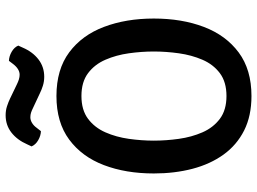

<svg xmlns="http://www.w3.org/2000/svg" viewBox="-138 -784 935 699"><g transform="rotate(-90 329.5 -434.5)"><path d="M167 -342Q167 -297.5 173.5 -251Q180 -204.5 197.2 -165Q214.5 -125.5 246.5 -101.5Q278.5 -77.5 329.5 -77.5Q380.5 -77.5 412.5 -101.5Q444.5 -125.5 461.5 -165Q478.5 -204.5 485 -251Q491.5 -297.5 491.5 -342Q491.5 -386.5 485 -432.8Q478.5 -479 461.5 -518.2Q444.5 -557.5 412.5 -581.5Q380.5 -605.5 329.5 -605.5Q278.5 -605.5 246.5 -581.5Q214.5 -557.5 197.2 -518.2Q180 -479 173.5 -432.8Q167 -386.5 167 -342ZM47.5 -342Q47.5 -444 78 -524Q108.5 -604 171 -650.2Q233.5 -696.5 329.5 -696.5Q426 -696.5 488.5 -650Q551 -603.5 581.2 -523.2Q611.5 -443 611.5 -342Q611.5 -240 581 -159.8Q550.5 -79.5 488 -33Q425.5 13.5 329.5 13.5Q257 13.5 204 -13.2Q151 -40 116.2 -88.2Q81.5 -136.5 64.5 -201.2Q47.5 -266 47.5 -342ZM284.5 -782.5Q276.5 -786.5 268.8 -789Q261 -791.5 252 -791.5Q241.5 -791.5 231.2 -785.2Q221 -779 212.5 -767L201.5 -753Q185 -753.5 168.8 -762.8Q152.5 -772 146 -787L153.5 -803Q169.5 -839.5 196.5 -860.5Q223.5 -881.5 259.5 -881.5Q277 -881.5 292.2 -876.5Q307.5 -871.5 320 -865.5L372 -840.5Q381 -836 390 -833.2Q399 -830.5 407 -830.5Q417.5 -830.5 427.5 -836.8Q437.5 -843 446.5 -855L457.5 -869.5Q474 -869 490.5 -859.5Q507 -850 513 -835.5L505.5 -819Q490 -783 462.8 -762Q435.5 -741 399.5 -741Q382 -741 366.5 -746Q351 -751 339 -757Z"/></g></svg>

Font: Signika Negative Medium
Style: Regular
Weight: 500
Designer: Anna Giedry
Foundry: Anna Giedry
Version: Version 2.001